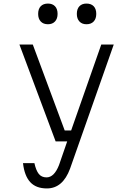

<svg xmlns="http://www.w3.org/2000/svg" viewBox="-20 -843 740 1077"><path d="M89 -593H164L343 -111H379L548 -593H618L373 103Q332 214 243 214Q182 214 149.5 178.5Q117 143 109 72H173Q182 113 197.5 132.5Q213 152 241 152Q284 152 311 83L357 -50H292ZM249 -707Q223 -707 208.5 -722.5Q194 -738 194 -765Q194 -793 208.5 -808Q223 -823 249 -823Q274 -823 288.5 -808Q303 -793 303 -765Q303 -738 288.5 -722.5Q274 -707 249 -707ZM465 -707Q440 -707 425.5 -722.5Q411 -738 411 -765Q411 -793 425.5 -808Q440 -823 465 -823Q491 -823 505.5 -808Q520 -793 520 -765Q520 -738 505.5 -722.5Q491 -707 465 -707Z"/></svg>

Font: Martian Mono ExtraLight
Style: Regular
Weight: 200
Monospace: yes
Designer: Roman Shamin
Foundry: Evil Martians
Version: Version 1.000; ttfautohint (v1.8.4.7-5d5b)